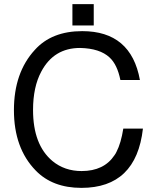

<svg xmlns="http://www.w3.org/2000/svg" viewBox="-20 -893 762 936"><path d="M437 -873V-769H333V-873ZM662.1 -502.9H566.9Q551.8 -578.1 514.2 -612.8Q466.8 -657.2 370.1 -659.2Q242.2 -659.2 181.2 -543.9Q141.1 -469.2 141.1 -356.9Q141.1 -187 235.8 -107.9Q294.9 -59.1 377.9 -59.1Q486.8 -59.1 538.1 -136.2Q543.9 -144 547.9 -152.8Q569.8 -194.8 581.1 -266.1H676.8Q644 22.9 377 22.9Q235.8 22.9 153.8 -62Q47.9 -170.9 47.9 -356Q47.9 -539.1 149.9 -649.9Q231.9 -741.2 380.9 -741.2Q619.1 -741.2 662.1 -502.9Z"/></svg>

Font: SolaimanLipiNormal
Style: Normal
Weight: 400
Designer: Solaiman Karim
Version: Version 1.6.1 ; ttfautohint (v1.5.65-e2d9)